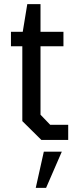

<svg xmlns="http://www.w3.org/2000/svg" viewBox="-20 -677 375 929"><path d="M180 0 88 -91V-453H33V-523H90L112 -657H176V-523H287V-453H176V-122L223 -73H310V0ZM153 232 192 57H279L203 232Z"/></svg>

Font: Tomorrow
Style: Regular
Weight: 400
Designer: Tony de Marco, Monica Rizzolli
Foundry: Just in Type
Version: Version 2.002